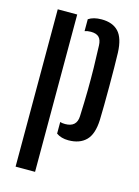

<svg xmlns="http://www.w3.org/2000/svg" viewBox="-122 -675 681 943"><g transform="rotate(15 219.0 -204.0)"><path d="M208.5 -68.5Q218 -65 234 -65Q293 -65 295 -121.5Q298 -194.5 298.8 -253.8Q299.5 -313 298.5 -367.5Q297.5 -422 295 -481Q294 -509 281 -522.2Q268 -535.5 239.5 -535.5Q222 -535.5 208.5 -530.5V-591Q233.5 -608 275 -608Q331.5 -608 361.2 -576.2Q391 -544.5 394 -471Q395 -441.5 395.5 -396Q396 -350.5 396 -300Q396 -249.5 395.5 -204Q395 -158.5 394 -129Q391 -55.5 359 -23.8Q327 8 270 8Q233 8 208.5 -9.5ZM53.5 200V-600H152.5V200Z"/></g></svg>

Font: Big Shoulders Stencil Text SemiBold
Style: Regular
Weight: 600
Designer: Patric King
Foundry: XO Type Co
Version: Version 1.000